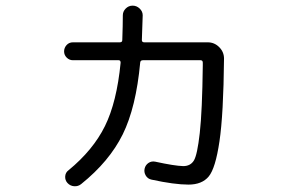

<svg xmlns="http://www.w3.org/2000/svg" viewBox="-20 -644 1040 680"><path d="M238.3 -430.7Q225.6 -430.7 216.3 -439.9Q207 -449.2 207 -461.9Q207 -474.6 215.8 -484.4Q224.6 -494.1 238.3 -494.1H404.3Q413.1 -494.1 413.1 -502Q415 -555.7 415 -589.8Q415 -603.5 425.3 -613.8Q435.5 -624 449.7 -624Q463.9 -624 474.6 -613.8Q485.4 -603.5 485.4 -589.8Q485.4 -585.9 482.4 -502Q482.4 -494.1 491.2 -494.1H715.8Q739.3 -494.1 756.3 -477.1Q773.4 -460 773.4 -436.5Q771.5 -239.3 757.3 -143.6Q743.2 -47.9 719.2 -19Q695.3 9.8 647.5 9.8Q597.7 9.8 516.6 -7.8Q502.9 -10.7 496.1 -22.5Q489.3 -34.2 492.2 -46.9Q495.1 -59.6 505.9 -66.9Q516.6 -74.2 530.3 -71.3Q597.7 -56.6 628.9 -55.7Q654.3 -55.7 666.5 -75.2Q678.7 -94.7 687.5 -172.9Q696.3 -251 698.2 -412.1V-421.9Q698.2 -430.7 690.4 -430.7H486.3Q477.5 -430.7 476.6 -422.9Q461.9 -263.7 414.6 -168Q367.2 -72.3 267.6 7.8Q256.8 16.6 242.7 15.6Q228.5 14.6 218.8 3.9Q210 -5.9 210.9 -19.5Q211.9 -33.2 222.7 -41Q309.6 -112.3 351.6 -197.3Q393.6 -282.2 407.2 -421.9Q407.2 -430.7 400.4 -430.7Z"/></svg>

Font: Rounded Mgen+ 2m regular
Style: Regular
Weight: 400
Designer: [Source Han Sans]
Ryoko NISHIZUKA  (kana & ideographs); Paul D. Hunt (Latin, Greek & Cyrillic); Wenlong ZHANG  (bopomofo
Version: Version 1.059.20150602